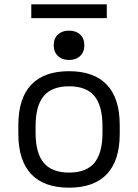

<svg xmlns="http://www.w3.org/2000/svg" viewBox="-20 -860 640 890"><path d="M300 10Q184 10 124.5 -53Q65 -116 65 -240V-280Q65 -404 124.5 -467Q184 -530 300 -530Q416 -530 475.5 -467Q535 -404 535 -280V-240Q535 -116 475.5 -53Q416 10 300 10ZM300 -60Q380 -60 417.5 -105Q455 -150 455 -245V-275Q455 -370 417.5 -415Q380 -460 300 -460Q221 -460 183 -415Q145 -370 145 -275V-245Q145 -150 183 -105Q221 -60 300 -60ZM300 -582Q268 -582 248.5 -600.5Q229 -619 229 -650Q229 -682 248.5 -700Q268 -718 300 -718Q332 -718 351.5 -700Q371 -682 371 -650Q371 -619 351.5 -600.5Q332 -582 300 -582ZM125 -776V-840H475V-776Z"/></svg>

Font: M PLUS Code Latin Expanded
Style: Regular
Weight: 400
Width: 7
Designer: Coji Morishita
Foundry: UNDERFOREST DESIGN
Version: Version 1.002; ttfautohint (v1.8.3)